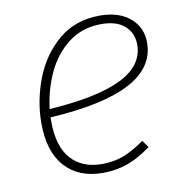

<svg xmlns="http://www.w3.org/2000/svg" viewBox="-66 -594 643 668"><g transform="rotate(-10 255.0 -260.5)"><path d="M99 -212V-198Q99 -109 138.5 -65Q178 -21 247 -21Q290 -21 324 -34Q358 -47 399 -76L417 -51Q375 -20 334.5 -5Q294 10 246 10Q160 10 112 -43.5Q64 -97 64 -197Q64 -276 93.5 -353Q123 -430 182.5 -480.5Q242 -531 329 -531Q396 -531 435.5 -497.5Q475 -464 475 -410Q475 -234 99 -212ZM101 -241Q271 -252 355.5 -293.5Q440 -335 440 -409Q440 -450 411.5 -475.5Q383 -501 329 -501Q261 -501 212 -463Q163 -425 136 -366Q109 -307 101 -241Z"/></g></svg>

Font: FiraGO UltraLight
Style: Italic
Weight: 200
Italic angle: -8°
Designer: bBox Type GmbH
Foundry: bBox Type GmbH
Version: Version 1.001